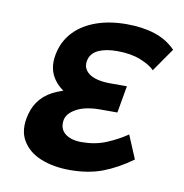

<svg xmlns="http://www.w3.org/2000/svg" viewBox="-59 -490 536 559"><g transform="rotate(10 209.0 -210.5)"><path d="M182 13Q134 13 96.5 -2Q59 -17 41 -48Q23 -79 35 -125Q49 -181 106 -204.5Q163 -228 241 -228L236 -182Q188 -182 149 -198Q110 -214 92 -245.5Q74 -277 86 -322Q95 -356 119.5 -381Q144 -406 183 -420Q222 -434 273 -434Q320 -434 356.5 -422Q393 -410 418 -384L370 -315Q357 -329 328 -340.5Q299 -352 259 -352Q225 -352 203.5 -342Q182 -332 177 -311Q173 -294 181.5 -281.5Q190 -269 208.5 -262.5Q227 -256 254 -256H304L290 -176H240Q197 -176 171 -162.5Q145 -149 140 -129Q135 -102 152.5 -87.5Q170 -73 202 -73Q242 -73 274.5 -86.5Q307 -100 335 -119L364 -50Q321 -19 279 -3Q237 13 182 13Z"/></g></svg>

Font: Ysabeau
Style: Bold Italic
Weight: 700
Italic angle: -12°
Designer: Christian Thalmann (Catharsis Fonts)
Version: Version 2.002